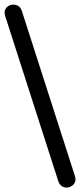

<svg xmlns="http://www.w3.org/2000/svg" viewBox="-31 -770 354 851"><path d="M227 32 -8 -699Q-14 -718 -6 -731Q2 -744 16.5 -748Q31 -752 45.5 -746Q60 -740 66 -721L301 10Q307 29 299 42Q291 55 276 59.5Q261 64 247 57.5Q233 51 227 32Z"/></svg>

Font: Chiron GoRound TC
Style: Regular
Weight: 400
Designer: Ryoko NISHIZUKA 西塚涼子 (kana, bopomofo & ideographs); Paul D. Hunt (Latin, Greek & Cyrillic); Sandoll Communications 산돌커뮤니
Foundry: Adobe
Version: Version 1.000;hotconv 1.1.1;makeotfexe 2.6.0